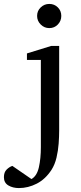

<svg xmlns="http://www.w3.org/2000/svg" viewBox="-99 -728 411 977"><path d="M212.9 -647Q212.9 -621.6 195.3 -603.3Q177.7 -585 151.9 -585Q126.5 -585 108.2 -603.3Q89.8 -621.6 89.8 -647Q89.8 -672.9 108.2 -690.4Q126.5 -708 151.9 -708Q177.7 -708 195.3 -690.4Q212.9 -672.9 212.9 -647ZM202.1 -64Q202.1 -34.2 199.5 2.4Q196.8 39.1 188.5 74.2Q180.2 109.4 163.1 136.2Q132.3 183.6 88.4 206.3Q44.4 229 -2.9 229Q-33.7 229 -56.4 215.6Q-79.1 202.1 -79.1 173.8Q-79.1 148.4 -65.2 134.8Q-51.3 121.1 -36.1 116.2L61 183.1Q88.9 167.5 98.9 123Q108.9 78.6 108.9 21V-422.9H38.1V-456.1L161.1 -494.1H202.1Z"/></svg>

Font: Charis
Style: Regular
Weight: 400
Designer: Walt Agee, Miriam Martin, Annie Olsen, Victor Gaultney, Lorna Priest, Alan Ward, Bob Hallissy, Martin Hosken, Sharon Cor
Foundry: SIL Global
Version: Version 7.000